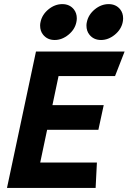

<svg xmlns="http://www.w3.org/2000/svg" viewBox="-20 -931 637 951"><path d="M453.6 0H14.6L158.2 -675.8H597.2L549.8 -554.2H270L239.7 -410.2H493.7L467.3 -288.1H213.4L179.2 -126H460ZM480.5 -732.9Q443.8 -732.9 422.9 -759.3Q408.2 -777.3 408.2 -804.7Q408.2 -813 410.2 -821.8Q418 -858.9 449.7 -884.8Q481.4 -910.6 518.1 -910.6Q554.2 -910.6 575.2 -884.8Q589.8 -866.2 589.8 -840.3Q589.8 -831.1 587.9 -821.8Q580.6 -785.2 548.6 -759Q516.6 -732.9 480.5 -732.9ZM251 -732.9Q214.4 -732.9 193.4 -759.3Q178.7 -777.3 178.7 -804.7Q178.7 -813 180.7 -821.8Q188.5 -858.9 220.2 -884.8Q252 -910.6 288.6 -910.6Q324.7 -910.6 345.7 -884.8Q360.4 -866.2 360.4 -840.3Q360.4 -831.1 358.4 -821.8Q351.1 -785.2 319.1 -759Q287.1 -732.9 251 -732.9Z"/></svg>

Font: Cadman
Style: Bold Italic
Weight: 700
Italic angle: -12°
Designer: Paul James MIller
Foundry: High-Logic / Made with FontCreator
Version: Version 2.114;March 28, 2021;FontCreator 13.0.0.2683 64-bit